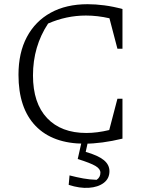

<svg xmlns="http://www.w3.org/2000/svg" viewBox="-20 -677 701 914"><path d="M383 7Q231 7 149.5 -77.5Q68 -162 68 -321Q68 -426 108 -501Q148 -576 221.5 -616.5Q295 -657 397 -657Q435 -657 477 -651.5Q519 -646 563 -634V-445H539L501 -590Q444 -603 389 -603Q296 -603 209 -565Q137 -456 137 -318Q137 -186 204 -115Q271 -44 391 -44Q442 -44 500 -58L539 -207H563V-17Q463 7 383 7ZM371 -13H401L388 46Q447 63 474 85Q501 107 501 138Q501 173 474 193.5Q447 214 403 217Q359 220 307 203L311 158Q346 167 376.5 172.5Q407 178 440 179Q458 167 458 145Q458 127 434.5 113Q411 99 350 80Z"/></svg>

Font: Piazzolla Light
Style: Regular
Weight: 300
Designer: Juan Pablo del Peral
Foundry: Huerta Tipografica
Version: Version 1.330